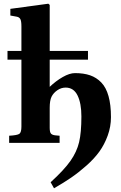

<svg xmlns="http://www.w3.org/2000/svg" viewBox="-20 -762 646 1024"><path d="M20 -443.8V-490.2H94.2V-621.1Q94.2 -649.4 88.6 -659.9Q83 -670.4 69.8 -672.9L35.2 -679.2V-714.8L237.8 -742.2L245.1 -735.8V-490.2H449.2V-443.8H245.1V-298.8Q277.8 -330.1 314.5 -351.1Q351.1 -372.1 379.9 -372.1Q426.3 -372.1 460.4 -360.4Q494.6 -348.6 520.3 -322Q545.9 -295.4 558.8 -249.3Q571.8 -203.1 571.8 -137.2Q571.8 -86.4 554.4 -38.8Q537.1 8.8 510 46.4Q482.9 84 441.4 120.8Q399.9 157.7 359.6 185.3Q319.3 212.9 268.1 242.2L250 210Q321.8 144.5 355.7 96.2Q389.6 47.9 401.9 -3.7Q414.1 -55.2 414.1 -141.1Q414.1 -210.9 393.6 -252.9Q373 -294.9 330.1 -294.9Q306.6 -294.9 285.9 -280.8Q265.1 -266.6 254.9 -246.1Q245.1 -226.1 245.1 -187V-80.1Q245.1 -56.6 252.2 -49.1Q259.3 -41.5 276.9 -40L297.9 -38.1V0H28.8V-38.1Q72.3 -40.5 83.3 -48.3Q94.2 -56.2 94.2 -86.9V-443.8Z"/></svg>

Font: Linguistics Pro
Style: Bold
Weight: 700
Designer: Stefan Peev, Context Ltd
Foundry: Stefan Peev, Context Ltd
Version: Version 001.000